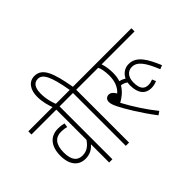

<svg xmlns="http://www.w3.org/2000/svg" viewBox="-182 -1196 1508 1508"><g transform="rotate(-45 572.5 -442.0)"><path d="M399 -587V-622H0V-587H276V-252C245 -207 213 -186 167 -186C115 -186 79 -218 79 -308C79 -398 117 -438 179 -438C204 -438 223 -435 240 -430L245 -465C225 -470 206 -473 179 -473C97 -473 42 -417 42 -308C42 -205 92 -151 166 -151C219 -151 252 -175 276 -202V0H312V-587Z M272 -615H308C290 -663 278 -704 278 -763C278 -820 297 -861 344 -861C395 -861 428 -807 460 -622H387V-587H461V0H497V-587H583V-622H495C462 -811 427 -896 341 -896C275 -896 241 -838 241 -767C241 -707 255 -659 272 -615Z M924 -178C948 -178 968 -183 988 -192L975 -223C958 -216 946 -212 925 -212C883 -212 855 -236 855 -309C855 -366 884 -405 933 -405C991 -405 1031 -350 1078 -234L1110 -247C1063 -358 1018 -439 931 -439C887 -439 852 -414 833 -375C819 -384 803 -391 784 -395C792 -418 796 -446 796 -478C796 -517 789 -560 779 -587H1145V-622H571V-587H741C751 -567 760 -532 760 -481C760 -415 738 -368 704 -339C687 -367 670 -380 650 -380C626 -380 610 -363 610 -339C610 -319 615 -302 633 -266C660 -212 730 -94 812 12L841 -8C781 -82 714 -184 669 -270C707 -291 745 -320 770 -363C789 -361 807 -354 823 -342C821 -333 820 -322 820 -311C820 -223 860 -178 924 -178Z"/></g></svg>

Font: Noto Sans ExtraCondensed ExtraLight
Style: Regular
Weight: 200
Width: 2
Designer: Monotype Design Team
Foundry: Monotype Imaging Inc.
Version: Version 2.013